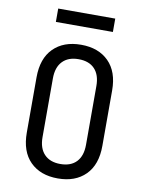

<svg xmlns="http://www.w3.org/2000/svg" viewBox="-99 -983 798 1061"><g transform="rotate(10 300.0 -452.5)"><path d="M300 10Q202 10 145 -47Q88 -104 88 -210V-520Q88 -626 145 -683Q202 -740 300 -740Q398 -740 455 -683Q512 -626 512 -521V-210Q512 -104 455 -47Q398 10 300 10ZM300 -71Q359 -71 390.5 -104.5Q422 -138 422 -200V-530Q422 -592 390.5 -625.5Q359 -659 300 -659Q242 -659 210 -625.5Q178 -592 178 -530V-200Q178 -138 210 -104.5Q242 -71 300 -71ZM140 -840V-915H460V-840Z"/></g></svg>

Font: JetBrainsMonoNL NFM
Style: Regular
Weight: 400
Monospace: yes
Designer: Philipp Nurullin, Konstantin Bulenkov
Foundry: JetBrains
Version: Version 2.304; ttfautohint (v1.8.4.7-5d5b);Nerd Fonts 3.3.0